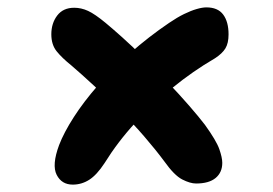

<svg xmlns="http://www.w3.org/2000/svg" viewBox="-20 -576 740 520"><path d="M177 -76Q147 -76 133.5 -102.5Q120 -129 140 -183Q153 -217 180 -259Q207 -301 246 -345.5Q285 -390 333.5 -433Q382 -476 438 -514Q460 -529 478.5 -538Q497 -547 512.5 -551.5Q528 -556 539 -556Q570 -556 584.5 -536.5Q599 -517 599 -483Q599 -459 590.5 -445Q582 -431 562 -418Q502 -383 447.5 -338.5Q393 -294 346 -243Q299 -192 263 -134Q242 -102 221.5 -89Q201 -76 177 -76ZM511 -79Q495 -79 473.5 -90Q452 -101 425 -139Q402 -170 371 -206Q340 -242 304.5 -277Q269 -312 235 -343.5Q201 -375 173 -399Q148 -419 133.5 -437Q119 -455 119 -483Q119 -513 135 -534Q151 -555 181 -555Q200 -555 218.5 -546.5Q237 -538 266 -514Q283 -500 311 -475Q339 -450 371 -418Q403 -386 434.5 -353Q466 -320 492.5 -289.5Q519 -259 535 -238Q566 -195 574 -172Q582 -149 582 -135Q582 -109 564 -94Q546 -79 511 -79Z"/></svg>

Font: Shantell Sans
Style: Bold
Weight: 700
Designer: Stephen Nixon, Anya Danilova, Shantell Martin
Foundry: Arrow Type
Version: Version 1.011;[c5ecc13dd]